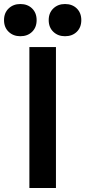

<svg xmlns="http://www.w3.org/2000/svg" viewBox="-80 -934 424 954"><path d="M198 0H66V-700H198ZM243 -754Q208 -754 185 -776Q162 -798 162 -834Q162 -870 185 -892Q208 -914 243 -914Q279 -914 301.5 -892Q324 -870 324 -834Q324 -798 301.5 -776Q279 -754 243 -754ZM21 -754Q-14 -754 -37 -776Q-60 -798 -60 -834Q-60 -870 -37 -892Q-14 -914 21 -914Q57 -914 79.5 -892Q102 -870 102 -834Q102 -798 79.5 -776Q57 -754 21 -754Z"/></svg>

Font: Rootstock Sans Headline
Style: Bold
Weight: 700
Designer: Florian Karsten
Foundry: Florian Karsten
Version: Version 2.000;FEAKit 1.0